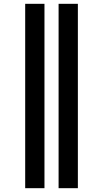

<svg xmlns="http://www.w3.org/2000/svg" viewBox="-20 -843 540 1006"><path d="M287 143V-823H388V143ZM112 143V-823H213V143Z"/></svg>

Font: Iosevka Term Curly Heavy
Style: Regular
Weight: 900
Designer: Belleve Invis
Foundry: Belleve Invis
Version: Version 32.3.0